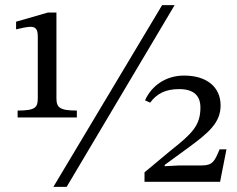

<svg xmlns="http://www.w3.org/2000/svg" viewBox="-20 -712 929 752"><path d="M281 -252V-279C213 -279 201 -291 201 -328V-663H168L43 -627V-597C61 -601 84 -607 100 -607C121 -607 128 -595 128 -569V-328C128 -291 119 -279 49 -279V-252ZM867 -127H840C821 -81 813 -64 770 -64H682L625 -61V-66L714 -131C798 -192 844 -232 844 -299C844 -371 790 -416 701 -416C628 -416 573 -375 548 -319L568 -310C595 -346 629 -363 682 -363C741 -363 765 -335 765 -291C765 -221 733 -189 648 -122L546 -37V0H842ZM664 -692H615L189 20H241Z"/></svg>

Font: STIX Two Math
Style: Regular
Weight: 400
Designer: Ross Mills, John Hudson & Paul Hanslow, Tiro Typeworks Ltd; with portions MicroPress Inc., with additions and correction
Foundry: Tiro Typeworks Ltd
Version: Version 2.02 b142